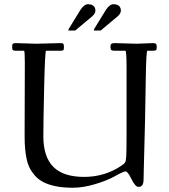

<svg xmlns="http://www.w3.org/2000/svg" viewBox="-20 -870 795 904"><path d="M428 -726.1Q421.9 -726.1 421.9 -728.1Q421.9 -730.2 422.6 -731.9Q423.3 -733.6 424.6 -735.6Q425.8 -737.5 426 -738L479 -824Q496.3 -850.1 513.9 -850.1Q531.5 -850.1 540.3 -842Q549.1 -834 549.1 -820.2Q549.1 -806.4 533.9 -793L461.9 -732.9Q460.9 -732.2 459.2 -730.2Q455.3 -726.1 451.9 -726.1ZM308.1 -726.1Q302 -726.1 302 -728.1Q302 -730.2 302.7 -731.9Q303.5 -733.6 304.7 -735.6Q305.9 -737.5 306.2 -738L359.1 -824Q376.5 -850.1 394 -850.1Q411.6 -850.1 420.4 -842Q429.2 -834 429.2 -820.2Q429.2 -806.4 414.1 -793L342 -732.9Q341.1 -732.2 339.4 -730.2Q335.4 -726.1 332 -726.1ZM96.9 -575Q96.9 -631.1 93 -631.1H54.9Q44.7 -631.1 40.9 -634Q37.1 -637 37.1 -648.9Q37.1 -660.9 40.6 -663.9Q44.2 -667 54.9 -667L149.9 -664.1L266.1 -667Q276.1 -667 278.6 -663.2Q281 -659.4 281 -647.6Q281 -635.7 277.7 -633.4Q274.4 -631.1 262 -631.1H197Q191.9 -631.1 188 -464.2Q184.1 -297.4 184.1 -228Q184.1 -131.6 231.1 -84.4Q278.1 -37.1 376 -37.1Q473.9 -37.1 552 -90.1Q563.5 -97.7 568.2 -103.9Q573 -110.1 574.5 -134.6Q575.9 -159.2 575.9 -247.1V-552Q575.9 -631.1 570.1 -631.1H520Q504.2 -631.1 502.1 -637Q500 -642.8 500 -651.7Q500 -660.6 504.4 -663.8Q508.8 -667 520 -667L623 -664.1L700.9 -667Q711.4 -667 714.7 -663Q718 -658.9 718 -647.5Q718 -636 714 -633.5Q710 -631.1 697 -631.1H674.1Q668.2 -631.1 666.3 -496.3Q664.3 -361.6 663.1 -310.5Q661.9 -259.5 660 -188.7Q658.2 -117.9 657.1 -75.8Q656 -33.7 656 -24.9Q656 10 632.1 10Q616.9 10 599.2 -26.5Q581.5 -63 571.3 -63Q561 -63 523.1 -41.5Q485.1 -20 428.3 -3.1Q371.6 13.9 323.5 13.9Q275.4 13.9 241.6 6.7Q207.8 -0.5 184.7 -12.2Q161.6 -23.9 145 -42.7Q128.4 -61.5 119 -80.6Q109.6 -99.6 104.5 -126Q95.9 -168.7 95.9 -227.1Z"/></svg>

Font: Fanwood Text
Style: Regular
Weight: 400
Version: Version 1.1001